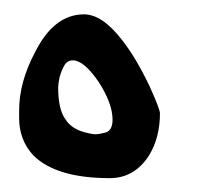

<svg xmlns="http://www.w3.org/2000/svg" viewBox="-20 -816 296 269"><path d="M204.1 -657.2Q204.1 -623 188.5 -597.7Q168 -566.4 133.8 -566.4Q58.6 -566.4 26.4 -598.6Q6.8 -620.1 6.8 -650.4Q6.8 -652.3 6.8 -654.3Q6.8 -656.2 6.8 -657.2Q6.8 -658.2 6.8 -659.2Q6.8 -660.2 6.8 -661.1Q6.8 -701.2 29.3 -743.2Q55.7 -795.9 97.7 -795.9Q123 -795.9 150.4 -760.7Q169.9 -736.3 189.5 -695.3Q204.1 -663.1 204.1 -657.2Q204.1 -657.2 204.1 -657.2ZM126 -629.9Q137.7 -631.8 137.7 -648.4Q137.7 -670.9 118.2 -701.2Q97.7 -731.4 82 -731.4Q74.2 -731.4 70.3 -724.6Q66.4 -717.8 63.5 -708Q61.5 -698.2 61.5 -693.4Q61.5 -663.1 71.3 -649.4Q80.1 -634.8 101.6 -629.9Q109.4 -627.9 114.3 -627.9Q118.2 -627.9 126 -629.9Q126 -629.9 126 -629.9Z"/></svg>

Font: Tolkien Dwarf Runes
Style: Regular
Weight: 400
Version: Regular